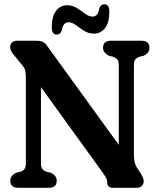

<svg xmlns="http://www.w3.org/2000/svg" viewBox="-20 -894 760 914"><path d="M250 -33.5Q250 0 212 0H67Q29 0 29 -33.5Q29 -58 56.5 -71.5L79 -77Q91.5 -82 97.2 -90.5Q103 -99 103 -116.5V-522Q103 -545.5 100 -558Q97 -570.5 88 -581L47 -631Q37.5 -642 33 -650.5Q28.5 -659 28.5 -670.5Q28.5 -684 37.2 -692Q46 -700 60.5 -700H153.5Q173 -700 184 -694.8Q195 -689.5 205.5 -674L545.5 -204.5V-583.5Q545.5 -601 540 -609Q534.5 -617 521 -623L499 -628.5Q470.5 -642.5 470.5 -666.5Q470.5 -700 508.5 -700H654Q691.5 -700 691.5 -666.5Q691.5 -641.5 663.5 -628.5L641.5 -623Q628.5 -617.5 623 -609.2Q617.5 -601 617.5 -583.5V-157.5Q617.5 -119.5 630.5 -98L649.5 -69Q658 -54.5 661 -47Q664 -39.5 664 -31.5Q664 -17.5 655.2 -8.8Q646.5 0 631.5 0H518.5Q490.5 0 490.5 -25Q490.5 -34.5 486.8 -43.5Q483 -52.5 466 -76.5L175 -479V-116.5Q175 -99 180.8 -90.8Q186.5 -82.5 200 -77L222 -71.5Q250 -58 250 -33.5ZM427.5 -734Q401 -734 380 -747.5Q359 -761 341 -774.5Q323 -788 306 -788Q281 -788 274 -749.5Q268 -729.5 250 -729.5Q226.5 -729.5 226.5 -764.5Q226.5 -816 247 -842.5Q267.5 -869 299.5 -869Q325.5 -869 346.5 -855.5Q367.5 -842 385.5 -828.5Q403.5 -815 421 -815Q446.5 -815 452.5 -853.5Q458.5 -873.5 477 -873.5Q500.5 -873.5 500.5 -838Q500.5 -786.5 479.8 -760.2Q459 -734 427.5 -734Z"/></svg>

Font: Fraunces 144pt S100 SemiBold
Style: Regular
Weight: 600
Version: Version 1.000; ttfautohint (v1.8.3)